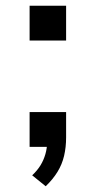

<svg xmlns="http://www.w3.org/2000/svg" viewBox="-20 -511 333 668"><path d="M139 137 92 99Q110 82 121 64Q132 46 138 25Q144 4 144 -18L165 0H83V-121H210V-33Q210 1 203 31Q196 61 180 87Q164 113 139 137ZM83 -370V-491H210V-370Z"/></svg>

Font: Nunito Sans 10pt Expanded Medium
Style: Regular
Weight: 500
Width: 7
Designer: Vernon Adams
Foundry: Vernon Adams
Version: Version 3.101;gftools[0.9.27]